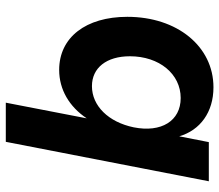

<svg xmlns="http://www.w3.org/2000/svg" viewBox="-67 -673 756 662"><g transform="rotate(-90 311.0 -342.0)"><path d="M341 16C482 16 584 -109 584 -281C584 -424 513 -516 401 -516C333 -516 274 -481 234 -421L288 -700H153L17 0H152L172 -102C193 -30 255 16 341 16ZM304 -97C225 -97 184 -164 203 -259C221 -346 277 -403 345 -403C408 -403 448 -353 448 -272C448 -171 387 -97 304 -97Z"/></g></svg>

Font: Uncut Sans
Style: Bold Italic
Weight: 700
Italic angle: -11°
Designer: Kasper Nordkvist
Foundry: UNCUT.wtf
Version: Version 1.304;Glyphs 3.2 (3246)